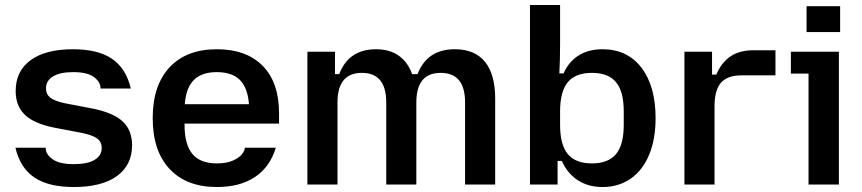

<svg xmlns="http://www.w3.org/2000/svg" viewBox="-20 -742 3465 772"><path d="M42 -148H164V-145Q164 -122 191 -102Q218 -82 277 -82Q331 -82 360 -99Q389 -116 389 -147Q389 -171 371.5 -184.5Q354 -198 312 -207L197 -229Q117 -245 80 -280.5Q43 -316 43 -376Q43 -456 103 -500Q163 -544 274 -544Q374 -544 430.5 -505.5Q487 -467 506 -386H384V-389Q384 -412 358 -432Q332 -452 274 -452Q222 -452 193.5 -435Q165 -418 165 -387Q165 -363 182 -349.5Q199 -336 240 -327L355 -305Q437 -288 474 -253Q511 -218 511 -158Q511 -78 450 -34Q389 10 277 10Q175 10 118 -28.5Q61 -67 42 -148Z M594 -267Q594 -399 662 -471.5Q730 -544 852 -544Q971 -544 1036.5 -477Q1102 -410 1102 -287V-245H722V-241Q722 -161 753.5 -123Q785 -85 852 -85Q890 -85 915.5 -96Q941 -107 952.5 -121.5Q964 -136 964 -146V-148H1089Q1066 -71 1005.5 -30.5Q945 10 852 10Q730 10 662 -62.5Q594 -135 594 -267ZM981 -323Q976 -389 944.5 -420.5Q913 -452 852 -452Q791 -452 759.5 -420.5Q728 -389 723 -323Z M1435 -449Q1337 -449 1337 -330V0H1216V-534H1327V-444H1344Q1382 -544 1492 -544Q1547 -544 1583.5 -518Q1620 -492 1637 -444H1659Q1697 -544 1809 -544Q1889 -544 1930 -493.5Q1971 -443 1971 -346V0H1850V-330Q1850 -449 1752 -449Q1654 -449 1654 -330V0H1533V-330Q1533 -449 1435 -449Z M2239 -95H2222V0H2111V-722H2232V-563Q2232 -500 2229 -447H2246Q2267 -494 2306.5 -519Q2346 -544 2403 -544Q2502 -544 2559 -470Q2616 -396 2616 -267Q2616 -182 2590 -119.5Q2564 -57 2515.5 -23.5Q2467 10 2403 10Q2345 10 2303 -17.5Q2261 -45 2239 -95ZM2360 -85Q2426 -85 2457 -122.5Q2488 -160 2488 -240V-294Q2488 -374 2457 -411.5Q2426 -449 2360 -449Q2294 -449 2263 -411.5Q2232 -374 2232 -294V-240Q2232 -160 2263 -122.5Q2294 -85 2360 -85Z M2732 -534H2843V-442H2860Q2881 -491 2917.5 -515.5Q2954 -540 3011 -540H3098V-439H2961Q2905 -439 2879 -409.5Q2853 -380 2853 -315V0H2732Z M3231 -446H3160V-534H3353V0H3231ZM3223 -717H3358V-613H3223Z"/></svg>

Font: Mozilla Text BETA SemiBold
Style: Regular
Weight: 600
Designer: Studio DRAMA
Foundry: Studio DRAMA
Version: Version 0.100